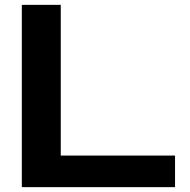

<svg xmlns="http://www.w3.org/2000/svg" viewBox="-20 -770 780 790"><path d="M69.8 0V-750H230V-129.9H700.2V0Z"/></svg>

Font: Mattone
Style: Regular
Weight: 400
Width: 6
Designer: Nunzio Mazzaferro
Foundry: Collletttivo
Version: Version 2.000;Glyphs 3.2 (3217)